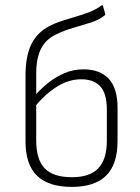

<svg xmlns="http://www.w3.org/2000/svg" viewBox="-20 -722 549 753"><path d="M262 11Q170 11 125 -33Q80 -77 80 -168V-425Q80 -501 102.5 -547.5Q125 -594 172 -619Q195 -631 222.5 -640Q250 -649 278 -657Q306 -665 331.5 -675Q357 -685 377 -700Q380 -702 381.5 -701.5Q383 -701 384 -698L392 -670Q394 -665 391 -662Q369 -644 336 -633.5Q303 -623 266.5 -612.5Q230 -602 198 -586Q159 -567 140.5 -530Q122 -493 122 -433V-172Q122 -96 155.5 -61.5Q189 -27 262 -27Q333 -27 366 -62.5Q399 -98 399 -170V-292Q399 -355 373.5 -383Q348 -411 299 -411Q248 -411 201.5 -381Q155 -351 115 -302L114 -344Q139 -373 168.5 -396.5Q198 -420 232.5 -435Q267 -450 308 -450Q372 -450 406.5 -413Q441 -376 441 -299V-168Q441 -78 396.5 -33.5Q352 11 262 11Z"/></svg>

Font: Sofia Sans Semi Condensed ExtraLight
Style: Regular
Weight: 250
Version: Version 4.100